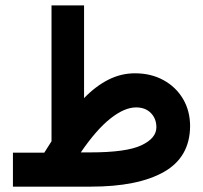

<svg xmlns="http://www.w3.org/2000/svg" viewBox="-20 -697 758 717"><path d="M145.5 -127Q152.3 -138.2 159.2 -148.7Q166 -159.2 172.4 -169.4V-676.8H293.9V-330.6Q337.4 -375.5 384.8 -399.4Q432.1 -423.3 483.9 -423.3Q543.9 -423.3 590.6 -397.7Q637.2 -372.1 663.6 -327.4Q689.9 -282.7 689.9 -225.6Q689 -109.9 592 -54.9Q495.1 0 318.8 0H28.3V-127ZM316.9 -127.9Q451.7 -127.9 507.8 -154.3Q564 -180.7 564 -221.7Q564 -253.9 543.5 -274.9Q522.9 -295.9 488.3 -295.9Q444.8 -295.9 392.6 -254.6Q340.3 -213.4 281.7 -127.9Z"/></svg>

Font: Vazir UI
Style: Bold-UI
Weight: 700
Designer: Saber Rastikerdar
Foundry: Saber Rastikerdar
Version: Version 30.1.0